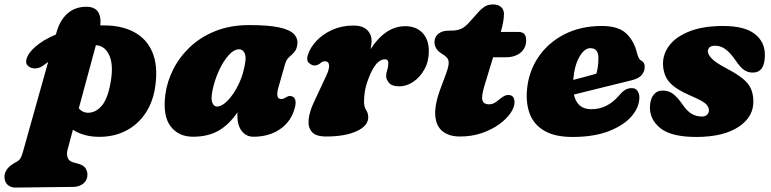

<svg xmlns="http://www.w3.org/2000/svg" viewBox="-96 -602 3472 865"><path d="M99 -307Q80 -293 59.8 -293.8Q39.5 -294.5 28 -307.5Q16.5 -321 26 -343.8Q35.5 -366.5 60 -388.5Q97.5 -422.5 156 -446.5L158.5 -456Q173.5 -510.5 207.8 -541Q242 -571.5 293 -571.5Q364 -571.5 356 -487.5Q364.5 -487.5 373 -487.5Q452 -487.5 508.2 -457.5Q564.5 -427.5 590.2 -367.5Q616 -307.5 604 -217Q594.5 -144.5 559.8 -92.5Q525 -40.5 471.5 -13Q418 14.5 352 14.5Q315 14.5 285 6Q255 -2.5 232.5 -17.5L208 74Q203.5 91 208.5 107.2Q213.5 123.5 232.5 129L259 136.5Q281.5 143 289.5 156.2Q297.5 169.5 298 183Q298.5 208.5 280.5 224Q262.5 239.5 235 240L-27 243Q-45.5 243.5 -60.8 231.2Q-76 219 -76 193Q-76 178.5 -64.8 161.2Q-53.5 144 -21.5 127Q-8.5 120 -2.8 109.2Q3 98.5 6.5 85L121 -323Q110 -315.5 99 -307ZM299 -94Q336 -93.5 364 -127.5Q392 -161.5 404.5 -244.5Q414.5 -311.5 396.8 -351.8Q379 -392 343.5 -397.5Q340 -398 336 -398.5L259 -114Q275.5 -94.5 299 -94Z M1158.5 -209Q1143.5 -156 1170.5 -156Q1179.5 -156 1184.5 -159Q1189.5 -162 1197 -166Q1210.5 -173.5 1223.5 -166Q1233.5 -161 1235.5 -145.2Q1237.5 -129.5 1227.5 -101Q1209 -48 1161 -17Q1113 14 1045.5 14Q1013.5 14 993.5 -11.2Q973.5 -36.5 973.5 -80Q973.5 -88 973.5 -95.5Q935 -39.5 887.8 -12.8Q840.5 14 773.5 14Q708.5 14 672.5 -33Q636.5 -80 649 -176.5Q656.5 -233.5 684.2 -289Q712 -344.5 759.5 -389.8Q807 -435 874.2 -462Q941.5 -489 1027.5 -489Q1113.5 -489 1161.8 -478.5Q1210 -468 1228.5 -448.2Q1247 -428.5 1243.5 -401Q1240.5 -378.5 1229.2 -366.5Q1218 -354.5 1206 -344Q1194 -333.5 1188.5 -314ZM860.5 -191Q853.5 -153 861.2 -137.5Q869 -122 881.5 -122Q904 -122 930.8 -149.8Q957.5 -177.5 979.8 -223.8Q1002 -270 1009.5 -326Q1013 -351 1004.5 -365.5Q996 -380 981.5 -380Q957.5 -380 932.8 -351.8Q908 -323.5 888.8 -280.2Q869.5 -237 860.5 -191Z M1321 -307Q1308.5 -307 1295.8 -318.5Q1283 -330 1291 -354.5Q1301.5 -388 1330 -418.2Q1358.5 -448.5 1401.5 -467.8Q1444.5 -487 1497.5 -487Q1536 -487 1557 -467.8Q1578 -448.5 1578 -417Q1578 -402 1573.5 -380.5Q1640.5 -484 1730 -484Q1779 -484 1807.5 -453.8Q1836 -423.5 1836 -371Q1836 -325.5 1816.2 -289.8Q1796.5 -254 1766 -233.5Q1735.5 -213 1703.5 -213Q1669 -213 1656.2 -229.2Q1643.5 -245.5 1643.5 -258Q1643.5 -272.5 1648.5 -286.8Q1653.5 -301 1653.5 -317.5Q1653.5 -335 1638 -335Q1598 -335 1566 -253Q1552.5 -218 1548.2 -193Q1544 -168 1544 -144Q1544 -121 1553.5 -106.2Q1563 -91.5 1563 -74Q1563 -35 1510.8 -11Q1458.5 13 1373 13Q1327.5 13 1309.2 -7.5Q1291 -28 1294.5 -63.5Q1298 -99 1319 -143.5L1374 -261Q1388.5 -292 1386.5 -309Q1384.5 -326 1367.5 -326Q1358 -326 1349.5 -319Q1335.5 -307 1321 -307Z M1906.5 -352 1891.5 -362Q1861.5 -382 1861.5 -412Q1861.5 -436 1879 -450Q1896.5 -464 1926.5 -464H1935.5Q1962 -464 1980.5 -471.8Q1999 -479.5 2020.5 -504L2061.5 -550Q2071.5 -561.5 2086.8 -571.8Q2102 -582 2126 -582Q2149.5 -582 2162 -569.8Q2174.5 -557.5 2174.5 -539.5Q2174.5 -525 2171 -504Q2167.5 -483 2160 -458H2240.5Q2274.5 -458 2274.5 -421Q2274.5 -386 2249.5 -365Q2224.5 -344 2182.5 -344H2125.5L2086 -214Q2071.5 -165.5 2078 -148.8Q2084.5 -132 2106 -132Q2120.5 -132 2130.8 -137.8Q2141 -143.5 2156 -156Q2169.5 -166.5 2177 -170.2Q2184.5 -174 2194 -174Q2222 -174 2222 -141Q2222 -118.5 2203.5 -91.8Q2185 -65 2151.8 -41.2Q2118.5 -17.5 2073.8 -2.2Q2029 13 1976 13Q1928 13 1898.5 -10Q1869 -33 1865 -81Q1861 -129 1889 -204L1912.5 -267Q1926 -303 1925.5 -321.2Q1925 -339.5 1906.5 -352Z M2784.5 -163Q2784.5 -119 2749.5 -78.2Q2714.5 -37.5 2647.2 -11.2Q2580 15 2483.5 15Q2405.5 15 2358.2 -11.8Q2311 -38.5 2292 -86Q2273 -133.5 2278 -195.5Q2285 -278.5 2328.8 -343.8Q2372.5 -409 2446 -447Q2519.5 -485 2615.5 -485Q2689 -485 2724.5 -452Q2760 -419 2773.5 -364Q2776.5 -353 2780.5 -343.5Q2784.5 -334 2789.5 -331Q2798 -327.5 2803.2 -320.2Q2808.5 -313 2808.5 -300Q2808.5 -281.5 2795.8 -265Q2783 -248.5 2748.5 -240Q2716 -232 2671.5 -221Q2627 -210 2579 -198.2Q2531 -186.5 2489.5 -176Q2504 -110 2567.5 -110Q2604.5 -110 2635 -125.2Q2665.5 -140.5 2687.5 -166Q2706.5 -188 2719.5 -196.5Q2732.5 -205 2750.5 -205Q2768.5 -205 2776.5 -192Q2784.5 -179 2784.5 -163ZM2563.5 -385Q2537 -385 2514.5 -346.2Q2492 -307.5 2486.5 -242Q2514 -249 2541.5 -256.5Q2569 -264 2590.5 -270Q2600 -299 2600 -341Q2600 -385 2563.5 -385Z M3066 -77Q3082 -77 3090 -85.5Q3098 -94 3098 -105Q3097.5 -122.5 3081.5 -136Q3065.5 -149.5 3013 -172Q2950 -199 2921.8 -229.5Q2893.5 -260 2891 -310Q2889.5 -358.5 2920 -398Q2950.5 -437.5 3011.5 -461.2Q3072.5 -485 3162 -485Q3257.5 -485 3303.8 -449.5Q3350 -414 3350 -354Q3350 -275 3295 -275Q3273.5 -275 3256.2 -286.8Q3239 -298.5 3218 -330Q3196.5 -361 3174.8 -378.5Q3153 -396 3126 -396Q3093 -396 3093 -369Q3094.5 -355 3111.2 -337.5Q3128 -320 3175 -295Q3222 -270.5 3248.5 -249.2Q3275 -228 3286 -204.5Q3297 -181 3298 -150Q3301 -76.5 3232 -30.8Q3163 15 3041 15Q2929.5 15 2880.5 -23.5Q2831.5 -62 2832 -119Q2833 -155 2848.2 -174.5Q2863.5 -194 2889 -194Q2917.5 -194 2937.5 -178Q2957.5 -162 2977 -134Q2999.5 -100.5 3020.8 -88.8Q3042 -77 3066 -77Z"/></svg>

Font: Fraunces 9pt S100 Black
Style: Italic
Weight: 900
Italic angle: -16°
Version: Version 1.000; ttfautohint (v1.8.3)